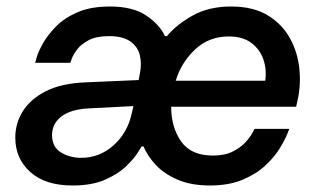

<svg xmlns="http://www.w3.org/2000/svg" viewBox="-20 -560 984 590"><path d="M203 10Q119 10 73 -31.5Q27 -73 27 -137Q27 -181 50 -218Q73 -255 120.5 -279.5Q168 -304 244 -307L406 -314L410 -335Q416 -365 409.5 -391Q403 -417 380 -433Q357 -449 315 -449Q276 -449 252.5 -436.5Q229 -424 217 -408Q205 -392 200.5 -379.5Q196 -367 196 -367H88Q88 -367 93 -384.5Q98 -402 112.5 -427.5Q127 -453 152.5 -479Q178 -505 218.5 -522.5Q259 -540 318 -540Q388 -540 429 -512.5Q470 -485 487 -449H493Q523 -485 572.5 -512.5Q622 -540 690 -540Q758 -540 802.5 -513Q847 -486 871 -442.5Q895 -399 900 -348Q905 -297 894 -250L890 -232H506Q506 -169 536.5 -125.5Q567 -82 634 -82Q671 -82 695.5 -94.5Q720 -107 734.5 -123Q749 -139 755.5 -151.5Q762 -164 762 -164H869Q869 -164 862 -146.5Q855 -129 839 -103Q823 -77 795 -51Q767 -25 725 -7.5Q683 10 625 10Q567 10 525.5 -8Q484 -26 458.5 -53.5Q433 -81 421 -110H415Q415 -110 404 -92Q393 -74 368.5 -50Q344 -26 303.5 -8Q263 10 203 10ZM520 -312H795Q800 -346 789.5 -377Q779 -408 752.5 -428Q726 -448 683 -448Q622 -448 579.5 -408Q537 -368 520 -312ZM229 -75Q286 -75 329 -113.5Q372 -152 385 -212L390 -234L253 -227Q197 -224 168.5 -202Q140 -180 140 -145Q140 -108 167.5 -91.5Q195 -75 229 -75Z"/></svg>

Font: Be Vietnam Pro Medium
Style: Italic
Weight: 500
Italic angle: -12°
Designer: Lam Bao, Tony Le, Vietanh Nguyen
Foundry: Yellow Type Foundry
Version: Version 1.002; ttfautohint (v1.8.3)